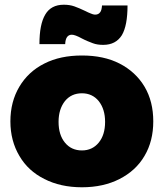

<svg xmlns="http://www.w3.org/2000/svg" viewBox="-20 -786 697 813"><path d="M486 -517C441 -540 388 -551 327 -551C266 -551 213 -540 168 -517C122 -494 87 -461 62 -419C37 -377 24 -328 24 -272C24 -217 37 -168 62 -126C87 -83 122 -51 168 -28C213 -5 266 7 327 7C388 7 441 -5 486 -28C531 -51 567 -83 592 -126C617 -168 629 -217 629 -272C629 -328 617 -377 592 -419C567 -461 531 -494 486 -517ZM255 -358C273 -380 297 -391 327 -391C356 -391 380 -380 398 -358C416 -335 425 -306 425 -270C425 -233 416 -204 398 -182C380 -160 356 -149 327 -149C297 -149 273 -160 255 -182C237 -204 228 -233 228 -270C228 -306 237 -335 255 -358ZM496 -637C512 -664 520 -706 520 -763H412C411 -750 409 -740 404 -734C399 -727 392 -724 382 -724C377 -724 371 -726 364 -729C357 -732 349 -735 342 -739C324 -748 308 -754 295 -759C281 -764 266 -766 250 -766C214 -766 188 -752 172 -725C155 -697 147 -655 147 -599H256C257 -626 267 -639 284 -639C293 -639 307 -634 327 -623C344 -614 360 -608 373 -603C386 -598 401 -596 417 -596C453 -596 479 -610 496 -637Z"/></svg>

Font: Argentum Sans ExtraBold
Style: Regular
Weight: 800
Designer: Julieta Ulanovsky
Foundry: Julieta Ulanovsky
Version: Version 5.001;February 15, 2019;FontCreator 11.5.0.2425 64-b